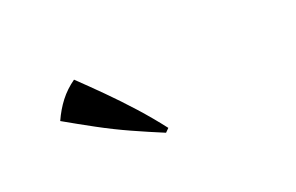

<svg xmlns="http://www.w3.org/2000/svg" viewBox="-37 -997 546 354"><g transform="rotate(-20 236.0 -820.0)"><path d="M251 -752 244 -745Q215 -757 185 -770.5Q155 -784 125.5 -800Q96 -816 68 -832Q77 -852 89 -867.5Q101 -883 118 -895Q139 -875 162.5 -851.5Q186 -828 208.5 -803Q231 -778 251 -752Z"/></g></svg>

Font: Cinzel Eorzea
Style: Regular
Weight: 500
Designer: Natanael Gama
Version: Version 2.000